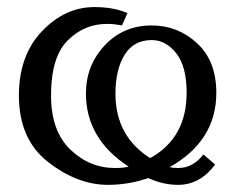

<svg xmlns="http://www.w3.org/2000/svg" viewBox="-20 -515 660 540"><path d="M481 4.9Q438.5 4.9 397 -14.2Q341.8 4.9 283.7 4.9Q197.8 4.9 115.5 -59.1Q33.2 -123 33.2 -246.6Q33.2 -358.9 97.9 -427Q162.6 -495.1 245.6 -495.1Q300.8 -495.1 338.4 -478L323.2 -443.8Q299.3 -447.8 281.2 -447.8Q216.8 -447.8 170.2 -401.1Q123.5 -354.5 123.5 -246.6Q123.5 -146.5 177.7 -94.5Q231.9 -42.5 303.2 -42.5Q328.6 -42.5 341.8 -46.4Q221.7 -124.5 221.7 -252Q221.7 -330.6 274.2 -387Q326.7 -443.4 406.7 -443.4Q480.5 -443.4 534.4 -393.3Q588.4 -343.3 588.4 -253.9Q588.4 -118.7 457 -44.9Q466.8 -42.5 481.4 -42.5Q522.5 -42.5 552.2 -80.6L585 -52.2Q542.5 4.9 481 4.9ZM402.3 -70.3Q504.9 -127 504.9 -253.9Q504.9 -329.1 475.3 -365.7Q445.8 -402.3 406.7 -402.3Q356 -402.3 330.3 -360.6Q304.7 -318.8 304.7 -252Q304.7 -131.8 402.3 -70.3Z"/></svg>

Font: Munson
Style: Regular
Weight: 400
Designer: Paul James MIller
Foundry: High-Logic / Made with FontCreator
Version: Version 2.10;May 5, 2019;FontCreator 11.5.0.2430 64-bit